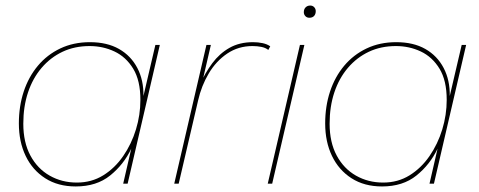

<svg xmlns="http://www.w3.org/2000/svg" viewBox="-20 -662 1726 692"><path d="M253 10Q189 10 143 -19.5Q97 -49 72.5 -100Q48 -151 48 -217Q48 -279 65.5 -332Q83 -385 116.5 -425Q150 -465 197.5 -487.5Q245 -510 304 -510Q366 -510 409 -485.5Q452 -461 475 -417Q498 -373 497 -316L540 -500H556L440 0H424L453 -126Q426 -69 377 -29.5Q328 10 253 10ZM257 -4Q310 -4 352 -30Q394 -56 424 -99.5Q454 -143 470 -195.5Q486 -248 486 -302Q486 -372 460 -414.5Q434 -457 392.5 -476.5Q351 -496 303 -496Q249 -496 205.5 -475.5Q162 -455 130 -417.5Q98 -380 81 -329Q64 -278 64 -216Q64 -149 89.5 -101.5Q115 -54 159 -29Q203 -4 257 -4Z M608 0 724 -500H740L705 -349L700 -356Q719 -399 745 -434Q771 -469 807 -489.5Q843 -510 892 -510Q910 -510 926.5 -506.5Q943 -503 954 -495L947 -482Q937 -490 922 -493Q907 -496 890 -496Q839 -496 799 -469Q759 -442 732.5 -397.5Q706 -353 694 -300L624 0Z M1095 -598Q1086 -598 1080.5 -604Q1075 -610 1075 -618Q1075 -629 1081.5 -635.5Q1088 -642 1098 -642Q1107 -642 1112.5 -636Q1118 -630 1118 -622Q1118 -611 1112 -604.5Q1106 -598 1095 -598ZM1077 -500 961 0H945L1061 -500Z M1357 10Q1293 10 1247 -19.5Q1201 -49 1176.5 -100Q1152 -151 1152 -217Q1152 -279 1169.5 -332Q1187 -385 1220.5 -425Q1254 -465 1301.5 -487.5Q1349 -510 1408 -510Q1470 -510 1513 -485.5Q1556 -461 1579 -417Q1602 -373 1601 -316L1644 -500H1660L1544 0H1528L1557 -126Q1530 -69 1481 -29.5Q1432 10 1357 10ZM1361 -4Q1414 -4 1456 -30Q1498 -56 1528 -99.5Q1558 -143 1574 -195.5Q1590 -248 1590 -302Q1590 -372 1564 -414.5Q1538 -457 1496.5 -476.5Q1455 -496 1407 -496Q1353 -496 1309.5 -475.5Q1266 -455 1234 -417.5Q1202 -380 1185 -329Q1168 -278 1168 -216Q1168 -149 1193.5 -101.5Q1219 -54 1263 -29Q1307 -4 1361 -4Z"/></svg>

Font: Work Sans Thin
Style: Italic
Weight: 250
Italic angle: -13°
Designer: Wei Huang
Foundry: Wei Huang
Version: Version 2.012